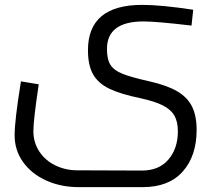

<svg xmlns="http://www.w3.org/2000/svg" viewBox="-20 -520 887 788"><path d="M40 0ZM40 35Q40 -26 66 -186L139 -174Q117 -27 117 18Q117 65 141.5 102Q166 139 207.5 159Q249 179 298 179L562 180Q633 180 671.5 134.5Q710 89 710 19Q710 -20 696 -45Q682 -70 649 -87Q616 -104 556 -117Q474 -134 428.5 -156Q383 -178 362 -215Q341 -252 341 -314Q341 -500 564 -500Q641 -500 773 -480L766 -415Q622 -432 569 -432Q419 -432 419 -319Q419 -276 433.5 -253.5Q448 -231 483 -217Q518 -203 594 -186Q665 -170 707 -145.5Q749 -121 768 -83Q787 -45 787 13Q787 120 730 184Q673 248 566 248H303Q230 248 170 221Q110 194 75 145.5Q40 97 40 35Z"/></svg>

Font: Cairo
Style: Regular
Weight: 400
Designer: Mohamed Gaber, the designers of Titillium
Foundry: Kief Type Foundry
Version: Version 2.009; ttfautohint (v1.5.33-1714) -l 8 -r 50 -G 200 